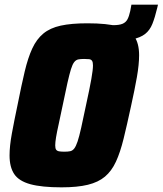

<svg xmlns="http://www.w3.org/2000/svg" viewBox="-20 -796 698 824"><path d="M412 -620 427 -688H466Q492 -688 506 -694Q520 -700 527 -713Q534 -726 539 -749L544 -776H658L655 -763Q645 -721 634 -693.5Q623 -666 602.5 -650Q582 -634 546 -627Q510 -620 451 -620ZM244 8Q159 8 110 -5.5Q61 -19 41 -49Q21 -79 21 -129Q21 -169 31 -223.5Q41 -278 56 -349Q72 -430 86 -489Q100 -548 118.5 -588Q137 -628 166 -652Q195 -676 240.5 -686Q286 -696 355 -696Q440 -696 488 -682.5Q536 -669 556.5 -639.5Q577 -610 577 -559Q577 -519 567.5 -465Q558 -411 542 -339Q525 -260 510.5 -201Q496 -142 477.5 -102Q459 -62 430.5 -38Q402 -14 357 -3Q312 8 244 8ZM256 -145Q271 -145 281 -147Q291 -149 298.5 -158.5Q306 -168 313 -189Q320 -210 328.5 -248Q337 -286 349 -344Q365 -417 372 -457Q379 -497 379 -515Q379 -529 375 -535Q371 -541 362.5 -542Q354 -543 341 -543Q326 -543 316 -541Q306 -539 298.5 -529.5Q291 -520 284.5 -499Q278 -478 269.5 -440.5Q261 -403 249 -344Q239 -295 231.5 -261.5Q224 -228 220.5 -206.5Q217 -185 217 -172Q217 -159 221 -153.5Q225 -148 234 -146.5Q243 -145 256 -145Z"/></svg>

Font: Saira SemiCondensed Black
Style: Italic
Weight: 900
Width: 4
Italic angle: -12°
Designer: Hector Gatti with collaboration of the Omnibus-Type team
Foundry: Omnibus-Type
Version: Version 1.101